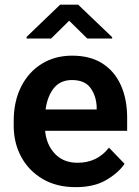

<svg xmlns="http://www.w3.org/2000/svg" viewBox="-20 -770 578 800"><path d="M295.4 9.8Q215.3 9.8 157.5 -24.4Q99.6 -58.6 68.4 -116.5Q37.1 -174.3 37.1 -246.1V-265.6Q37.1 -347.2 67.9 -408.4Q98.6 -469.7 153.6 -503.9Q208.5 -538.1 280.8 -538.1Q356 -538.1 407 -505.4Q458 -472.7 483.9 -414.3Q509.8 -356 509.8 -279.3V-225.1H168Q173.3 -167 208.7 -129.4Q244.1 -91.8 303.2 -91.8Q385.3 -91.8 434.1 -154.8L499 -87.4Q474.1 -50.3 423.3 -20.3Q372.6 9.8 295.4 9.8ZM279.8 -436.5Q231.9 -436.5 204.8 -403.3Q177.7 -370.1 169.9 -314H382.8V-323.7Q381.3 -369.6 357.4 -403.1Q333.5 -436.5 279.8 -436.5ZM305.7 -750.5 447.3 -615.2V-609.4H343.8L268.1 -683.6L192.9 -609.4H90.8V-616.2L230.5 -750.5Z"/></svg>

Font: Vazirmatn RD UI SemiBold
Style: Regular
Weight: 600
Designer: Saber Rastikerdar
Foundry: Saber Rastikerdar
Version: Version 33.003